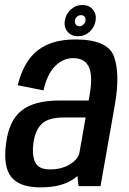

<svg xmlns="http://www.w3.org/2000/svg" viewBox="-20 -762 527 786"><path d="M301.5 0 297 -41.5Q290 -35.5 282 -29.5Q232.5 5 146 5Q60.5 5 26.5 -37Q-7.5 -79 4.5 -172.5Q16 -267.5 67.8 -309Q119.5 -350.5 222.5 -350.5H343L347 -374Q360.5 -451.5 343.8 -487.8Q327 -524 279.5 -524Q238 -524 205.5 -491.2Q173 -458.5 158 -392L52.5 -413Q76.5 -510.5 134 -555.5Q191.5 -600.5 288.5 -600.5Q422.5 -600.5 447.2 -529.2Q472 -458 450.5 -334.5L391.5 0ZM305.5 -138.5 330.5 -281H241Q179 -281 152 -256Q125 -231 117 -178.5Q110 -128 123.8 -98.2Q137.5 -68.5 185 -68.5Q232.5 -68.5 266.5 -89.5Q300.5 -110.5 305.5 -138.5ZM299.5 -613.5Q272.5 -613.5 256.8 -632Q241 -650.5 245.5 -678Q249.5 -704.5 269.8 -723Q290 -741.5 317.5 -741.5Q344.5 -741.5 360 -723Q375.5 -704.5 371.5 -678Q367 -650.5 346.8 -632Q326.5 -613.5 299.5 -613.5ZM305 -654.5Q314 -654.5 321.2 -661.2Q328.5 -668 330 -678Q331.5 -687.5 326.2 -693.8Q321 -700 312 -700Q303 -700 295.5 -693.8Q288 -687.5 286.5 -678Q285.5 -668 290.8 -661.2Q296 -654.5 305 -654.5Z"/></svg>

Font: Anybody Medium
Style: Italic
Weight: 500
Italic angle: -10°
Designer: Tyler Finck
Foundry: Etcetera Type Company
Version: Version 1.010; ttfautohint (v1.8.3) -l 8 -r 50 -G 200 -x 14 